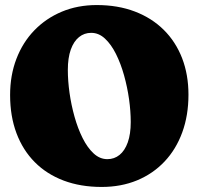

<svg xmlns="http://www.w3.org/2000/svg" viewBox="-20 -730 796 760"><path d="M363 -710Q446.5 -710 513.5 -684.5Q580.5 -659 628 -612Q675.5 -565 700.8 -499.8Q726 -434.5 726 -355Q726 -273.5 701.5 -206.2Q677 -139 631.5 -90.8Q586 -42.5 522.8 -16.2Q459.5 10 382.5 10Q299 10 232 -15.2Q165 -40.5 117.8 -88Q70.5 -135.5 45.2 -202.8Q20 -270 20 -354Q20 -432 45 -497.2Q70 -562.5 116 -610Q162 -657.5 224.8 -683.8Q287.5 -710 363 -710ZM497.5 -247Q497.5 -289.5 490.8 -337.5Q484 -385.5 471 -432Q458 -478.5 439 -516.5Q420 -554.5 395.5 -577.2Q371 -600 341 -600Q313.5 -600 292.8 -583.2Q272 -566.5 260.2 -533.8Q248.5 -501 248.5 -453Q248.5 -410.5 255.2 -362.5Q262 -314.5 275 -268Q288 -221.5 307 -183.5Q326 -145.5 350.5 -122.8Q375 -100 405 -100Q432.5 -100 453.2 -116.8Q474 -133.5 485.8 -166.5Q497.5 -199.5 497.5 -247Z"/></svg>

Font: Fraunces 144pt S100 Black
Style: Regular
Weight: 900
Version: Version 1.000